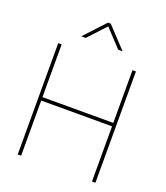

<svg xmlns="http://www.w3.org/2000/svg" viewBox="-167 -1064 1021 1179"><g transform="rotate(20 343.0 -475.0)"><path d="M88.9 0V-727.5H111.3V-382.8H574.2V-727.5H596.7V0H574.2V-360.4H111.3V0ZM236.8 -815.4H208.5V-816.4L333 -950.2H351.1L476.6 -816.4V-815.4H448.7L342.3 -929.2Z"/></g></svg>

Font: Inter 28pt Thin
Style: Regular
Weight: 250
Designer: Rasmus Andersson
Foundry: rsms
Version: Version 4.001;git-66647c0bb